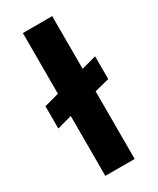

<svg xmlns="http://www.w3.org/2000/svg" viewBox="-177 -736 651 792"><g transform="rotate(-30 148.0 -340.0)"><path d="M7.8 -266.1V-372.1L78.1 -391.1V-680.2H217.8V-429.2L288.1 -448.2V-339.8L217.8 -321.8V0H78.1V-285.2Z"/></g></svg>

Font: Apfel Grotezk
Style: Bold
Weight: 700
Designer: Luigi Gorlero
Foundry: Collletttivo
Version: Version 2.000;FEAKit 1.0